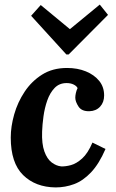

<svg xmlns="http://www.w3.org/2000/svg" viewBox="-20 -808 507 839"><path d="M273 -511Q319 -511 355.5 -496Q392 -481 413.5 -454.5Q435 -428 435 -391Q435 -361 417.5 -342Q400 -323 371 -322Q337 -321 323 -342.5Q309 -364 309 -381Q309 -390 311.5 -401.5Q314 -413 319 -423Q315 -432 302 -438.5Q289 -445 271 -445Q239 -445 218.5 -423.5Q198 -402 186.5 -369Q175 -336 170 -299.5Q165 -263 164 -233Q162 -179 174 -146Q186 -113 206 -98Q226 -83 247 -81Q266 -80 290 -86.5Q314 -93 339 -115.5Q364 -138 384 -185L441 -157Q413 -92 378 -55Q343 -18 304 -3.5Q265 11 223 11Q135 10 81 -43Q27 -96 27 -207Q27 -255 42 -308Q57 -361 87.5 -407Q118 -453 164 -482Q210 -511 273 -511ZM270 -570 116 -739 158 -786 285 -681H286L416 -788L452 -743L280 -570Z"/></svg>

Font: Lora
Style: Italic
Weight: 400
Italic angle: -3°
Designer: Olga Karpushina, Alexei Vanyashin (Cyrillic)
Foundry: Cyreal
Version: Version 3.008